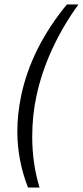

<svg xmlns="http://www.w3.org/2000/svg" viewBox="-20 -760 373 864"><path d="M58 -169Q58 -246 75 -328Q120 -544 281 -740H333Q262 -642 214 -537Q166 -432 144 -328Q125 -240 125 -145Q125 -24 158 84H106Q58 -39 58 -169Z"/></svg>

Font: D-DIN
Style: DIN-Italic
Weight: 400
Italic angle: -12°
Designer: Charles Nix
Foundry: Datto Inc.
Version: Version 1.00